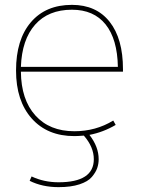

<svg xmlns="http://www.w3.org/2000/svg" viewBox="-20 -550 597 790"><path d="M66 -275H465Q463 -389 414.5 -449.5Q366 -510 276 -510Q179 -510 124.5 -448.5Q70 -387 66 -275ZM348 5Q386 54 386 105Q386 124 380 141.5Q374 159 358 178Q342 197 307 208.5Q272 220 221 220Q154 220 102 194L110 176Q161 200 221 200Q366 200 366 105Q366 55 325 8Q299 10 286 10Q175 10 110.5 -62.5Q46 -135 46 -260Q46 -387 107 -458.5Q168 -530 276 -530Q376 -530 431 -460.5Q486 -391 486 -265V-255H66Q67 -140 125.5 -75Q184 -10 286 -10Q374 -10 446 -54L456 -36Q405 -6 348 5Z"/></svg>

Font: Mplus 1p Thin
Style: Regular
Weight: 250
Version: Version 1.061